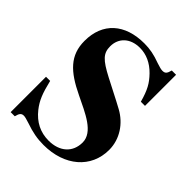

<svg xmlns="http://www.w3.org/2000/svg" viewBox="-198 -813 952 952"><g transform="rotate(45 278.0 -336.5)"><path d="M484 -474V-692H454C447 -665 440 -658 422 -658C413 -658 401 -661 380 -668C334 -685 302 -691 263 -691C127 -691 44 -617 44 -490C44 -389 102 -334 215 -280C258 -259 303 -239 337 -215C371 -191 394 -163 394 -127C394 -58 345 -14 268 -14C210 -14 162 -38 124 -86C95 -123 81 -158 64 -229H35V19H64C70 -7 78 -15 94 -15C102 -15 113 -12 135 -5C184 12 221 19 265 19C413 19 513 -68 513 -194C513 -270 468 -335 404 -370C353 -398 305 -421 256 -447C176 -489 153 -512 153 -561C153 -618 194 -660 263 -660C308 -660 350 -641 386 -604C420 -569 437 -539 455 -474Z"/></g></svg>

Font: XITS Math
Style: Bold
Weight: 700
Designer: MicroPress Inc., with final additions and corrections provided by Coen Hoffman, Elsevier (retired)
Version: Version 1.302